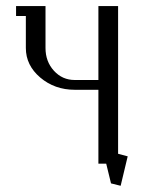

<svg xmlns="http://www.w3.org/2000/svg" viewBox="-20 -532 468 624"><path d="M32.2 -480V-512.2H127.9V-376Q127.9 -332 155.3 -302Q182.6 -272 223.1 -272H299.8V-512.2H363.8V-32.2L395 -23.9L372.1 71.8L340.8 64L325.2 0H299.8V-240.2H223.1Q157.7 -240.2 110.8 -280Q64 -319.8 64 -376V-480Z"/></svg>

Font: Gawaa
Style: Regular
Weight: 400
Designer: T. Christopher White
Version: Version 1.0